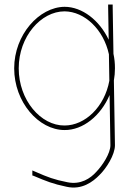

<svg xmlns="http://www.w3.org/2000/svg" viewBox="-20 -583 589 846"><path d="M42.5 -282C42.5 -430 152.5 -552 264.5 -553C342.3 -553 418.5 -493.4 458.9 -407.9L456.5 -553V-563H476.5V-553L479.9 -345.9C484.4 -325.3 486.6 -303.9 486.5 -282C486.5 -263.7 484.9 -245.8 481.8 -228.5C483.4 -133.3 484.9 -38.2 486.5 57C486.5 99 448.5 159 418.5 188C389.5 218 340.2 255 273.8 240C211.8 227 185.5 216 128.5 192L122.5 190V168L136.5 174C191.4 198 216.9 208 277.2 220C335.9 232 378.5 203 404.5 174C431.5 146 466.5 93 466.5 57L462.9 -164.3C424.2 -73.1 345.7 -9.3 264.5 -10C150.5 -10 42.5 -133 42.5 -282ZM62.5 -282C62.5 -141 160.5 -29 264.5 -30C355.2 -30 441 -112.7 461.8 -227.3L459.9 -343.9C436.2 -453.1 353 -532.2 264.5 -533C160.5 -533 62.5 -422 62.5 -282Z"/></svg>

Font: Nordica Plus
Style: NordicaClassicUltraLightCond
Weight: 300
Version: Version 1.01